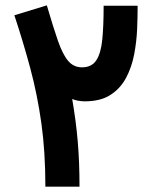

<svg xmlns="http://www.w3.org/2000/svg" viewBox="-20 -704 584 724"><path d="M289.1 -450.1Q257.7 -450.1 237 -474.4Q216.3 -498.8 198.4 -550.4Q180.5 -601.9 156.6 -683.8L34.2 -646.4Q68 -544.3 94.4 -445.8Q120.8 -347.3 136 -239.3Q151.1 -131.3 151.1 0H279.8Q279.8 -93.6 273.1 -171.4Q266.4 -249.1 252.2 -330.7Q263.5 -326 275.8 -324Q288 -321.9 299.7 -321.9Q359.3 -321.9 396.8 -346.3Q434.3 -370.6 455.5 -410.7Q476.7 -450.8 485.9 -498.8Q495.1 -546.8 497.1 -594.8Q499 -642.8 499 -682.5H370.8Q370.8 -606.7 365.7 -554.9Q360.6 -503.2 343.1 -476.6Q325.7 -450.1 289.1 -450.1Z"/></svg>

Font: Estedad-VF-FD Black
Style: Regular
Weight: 900
Designer: Amin Abedi
Version: Version 4.000